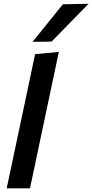

<svg xmlns="http://www.w3.org/2000/svg" viewBox="-20 -1028 504 1048"><path d="M16.5 0Q28 -54 38.8 -104.8Q49.5 -155.5 62.5 -217L121 -493Q134 -554.5 146.5 -613.8Q159 -673 171.5 -732.5L301 -744.5Q288.5 -685 275.5 -623.2Q262.5 -561.5 248 -493.5L189.5 -217Q176.5 -154.5 165.8 -104.2Q155 -54 143.5 0ZM157.5 -799.5Q199.5 -851.5 240.5 -902.2Q281.5 -953 323 -1004.5L463.5 -1007.5Q411.5 -954 361 -902.5Q310.5 -851 261.5 -801Z"/></svg>

Font: Commissioner SemiBold
Style: Italic
Weight: 600
Italic angle: -12°
Designer: Kostas Bartsokas
Foundry: Kostas Bartsokas
Version: Version 1.000; ttfautohint (v1.8.3)